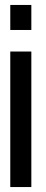

<svg xmlns="http://www.w3.org/2000/svg" viewBox="-20 -755 185 775"><path d="M21.5 -634H106.5V-735H21.5ZM21.5 0H106.5V-547H21.5Z"/></svg>

Font: League Gothic SemiCondensed
Style: Regular
Weight: 400
Width: 4
Designer: The League of Moveable Type
Version: Version 1.600; ttfautohint (v1.8.3)